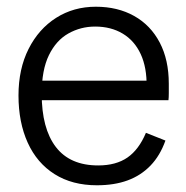

<svg xmlns="http://www.w3.org/2000/svg" viewBox="-20 -539 552 571"><path d="M268 12Q195 12 142.5 -21Q90 -54 62.5 -114.5Q35 -175 35 -255Q35 -334 65 -393.5Q95 -453 147 -486Q199 -519 265 -519Q330 -519 379 -491.5Q428 -464 455 -412.5Q482 -361 482 -290Q482 -275 482 -262Q482 -249 481 -241H78V-299H444L416 -281Q417 -338 398.5 -378Q380 -418 345 -439Q310 -460 263 -460Q220 -460 183.5 -439.5Q147 -419 125.5 -375Q104 -331 104 -260Q104 -157 146 -102Q188 -47 272 -47Q325 -47 359 -70.5Q393 -94 414 -144L472 -121Q456 -76 427.5 -46.5Q399 -17 359.5 -2.5Q320 12 268 12Z"/></svg>

Font: TikTok Sans Light
Style: Regular
Weight: 300
Version: Version 4.000